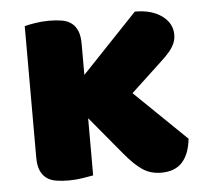

<svg xmlns="http://www.w3.org/2000/svg" viewBox="-42 -538 642 592"><g transform="rotate(-5 278.5 -242.0)"><path d="M527 -88Q522 -41 499.5 -16Q477 9 434 9Q402 9 377.5 -7Q353 -23 323 -59L224 -178V-1Q213 1 191.5 4.5Q170 8 148 8Q126 8 108.5 5Q91 2 79 -7Q67 -16 60.5 -31.5Q54 -47 54 -72V-478Q65 -481 86.5 -484.5Q108 -488 130 -488Q152 -488 169.5 -485Q187 -482 199 -473Q211 -464 217.5 -448.5Q224 -433 224 -408V-312L396 -493Q448 -493 479.5 -470Q511 -447 511 -412Q511 -397 505.5 -384.5Q500 -372 489.5 -359.5Q479 -347 462.5 -332Q446 -317 425 -297L367 -243Z"/></g></svg>

Font: Baloo Thambi
Style: Regular
Weight: 400
Designer: Aadarsh Rajan and Ek Type
Foundry: Ek Type
Version: Version 1.100;PS 1.000;hotconv 1.0.88;makeotf.lib2.5.647800;